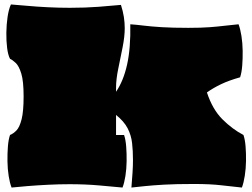

<svg xmlns="http://www.w3.org/2000/svg" viewBox="-20 -825 1133 862"><path d="M32 17Q24 -3 19 -34.5Q14 -66 13.5 -101Q13 -136 15.5 -167.5Q18 -199 25 -219Q40 -225 54 -239.5Q68 -254 77 -289.5Q86 -325 86 -392Q86 -461 75.5 -495Q65 -529 50.5 -542.5Q36 -556 25 -561Q16 -578 12 -609.5Q8 -641 8.5 -678Q9 -715 14 -749Q19 -783 29 -805Q58 -803 101 -799Q144 -795 194.5 -792.5Q245 -790 293 -790Q364 -790 422.5 -794.5Q481 -799 523 -803Q532 -775 536 -749.5Q540 -724 540 -698Q540 -661 530.5 -613Q521 -565 511 -517Q501 -469 501 -431V-413Q534 -461 550.5 -534.5Q567 -608 565 -716Q593 -714 625.5 -710Q658 -706 706 -703Q754 -700 826 -700Q885 -700 923 -703Q961 -706 989.5 -709.5Q1018 -713 1051 -716Q1059 -695 1064 -663.5Q1069 -632 1069.5 -597Q1070 -562 1067.5 -530.5Q1065 -499 1058 -478Q1008 -464 972.5 -447Q937 -430 909 -410Q934 -334 978.5 -289.5Q1023 -245 1073 -219Q1080 -199 1082.5 -168Q1085 -137 1084.5 -102.5Q1084 -68 1079 -36Q1074 -4 1066 17Q1025 13 975 7Q925 1 851 1Q769 1 717 4Q665 7 631.5 10.5Q598 14 570 17Q573 -19 575 -49.5Q577 -80 577 -106Q577 -148 573 -183Q569 -218 553 -249Q537 -280 501 -309V-219H537Q544 -199 546.5 -167.5Q549 -136 548.5 -101Q548 -66 543 -34.5Q538 -3 530 17Q488 13 425.5 7.5Q363 2 293 2Q245 2 195.5 4.5Q146 7 103 10.5Q60 14 32 17Z"/></svg>

Font: Oi
Style: Regular
Weight: 400
Designer: Kostas Bartsokas, Mohamad Dakak
Foundry: Foundry5
Version: Version 4.000